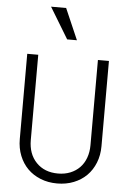

<svg xmlns="http://www.w3.org/2000/svg" viewBox="-63 -1021 727 1077"><g transform="rotate(5 300.0 -482.5)"><path d="M530 -700H468V-220Q468 -181 456 -148.5Q444 -116 422 -93.5Q400 -71 369 -58.5Q338 -46 300 -46Q224 -46 178 -93.5Q132 -141 132 -220V-700H70V-220Q70 -169 87 -126.5Q104 -84 134 -54Q164 -24 206.5 -7Q249 10 300 10Q351 10 393.5 -7Q436 -24 466 -54Q496 -84 513 -126.5Q530 -169 530 -220ZM286 -800 180 -975H265L341 -800Z"/></g></svg>

Font: CommitMonoV142 ExtLt
Style: Regular
Weight: 200
Monospace: yes
Designer: Eigil Nikolajsen
Foundry: Eigil Nikolajsen
Version: Version 1.142